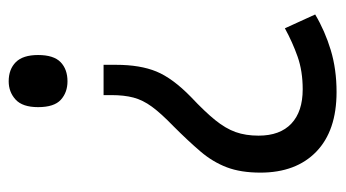

<svg xmlns="http://www.w3.org/2000/svg" viewBox="-192 -572 776 431"><g transform="rotate(90 195.5 -356.0)"><path d="M125 -201V-229Q125 -283 140 -319.5Q155 -356 197 -397Q230 -428 249 -451.5Q268 -475 276 -497.5Q284 -520 284 -549Q284 -597 257 -622.5Q230 -648 180 -648Q139 -648 106.5 -636.5Q74 -625 43 -608L12 -676Q49 -698 92 -711Q135 -724 186 -724Q273 -724 320 -678.5Q367 -633 367 -553Q367 -509 355 -477.5Q343 -446 319.5 -418.5Q296 -391 263 -358Q234 -330 219 -309.5Q204 -289 198.5 -268Q193 -247 193 -219V-201ZM103 -54Q103 -89 119 -104.5Q135 -120 162 -120Q187 -120 203.5 -105Q220 -90 220 -54Q220 -19 203 -3.5Q186 12 162 12Q135 12 119 -4Q103 -20 103 -54Z"/></g></svg>

Font: Noto Sans Khmer SemiCondensed
Style: Regular
Weight: 400
Width: 4
Designer: Danh Hong and the Monotype Design Team
Foundry: Monotype Imaging Inc.
Version: Version 2.004; ttfautohint (v1.8.4.7-5d5b)